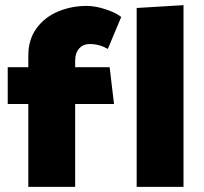

<svg xmlns="http://www.w3.org/2000/svg" viewBox="-20 -726 793 746"><path d="M90 0H272V-322H423L406 -465H272V-490Q272 -520 287.5 -537.5Q303 -555 329 -555Q365 -555 399 -536L451 -660Q432 -676 391.5 -689.5Q351 -703 317 -703Q257 -703 205 -681Q153 -659 121.5 -615.5Q90 -572 90 -510V-465H10V-322H90ZM511 -695V0H693V-706Z"/></svg>

Font: Catamaran
Style: Regular
Weight: 900
Designer: Pria Ravichandran
Version: Version 1.001;PS 001.000;hotconv 1.0.70;makeotf.lib2.5.58329